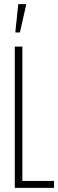

<svg xmlns="http://www.w3.org/2000/svg" viewBox="-20 -915 283 935"><path d="M52 0V-688H89V-34H243V0ZM55 -757V-762L69 -895H107V-890L77 -757Z"/></svg>

Font: Saira Ultra Condensed Thin
Style: Regular
Weight: 100
Width: 1
Designer: Hector Gatti with collaboration of the Omnibus-Type team
Foundry: Omnibus-Type
Version: Version 1.001; ttfautohint (v1.8)